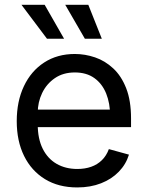

<svg xmlns="http://www.w3.org/2000/svg" viewBox="-20 -781 623 812"><path d="M306.6 11.7Q227.5 11.7 170.2 -23.4Q112.8 -58.6 81.8 -121.6Q50.8 -184.6 50.8 -268.6Q50.8 -352.5 81.1 -416.5Q111.3 -480.5 166.7 -516.6Q222.2 -552.7 296.4 -552.7Q339.8 -552.7 382.1 -538.3Q424.3 -523.9 458.7 -491.9Q493.2 -460 513.7 -407.7Q534.2 -355.5 534.2 -279.8V-243.2H110.4V-317.4H486.8L445.8 -290Q445.8 -343.8 429 -385.5Q412.1 -427.2 378.9 -450.9Q345.7 -474.6 296.4 -474.6Q247.1 -474.6 211.9 -450.4Q176.8 -426.3 158.2 -387.5Q139.6 -348.6 139.6 -304.2V-254.9Q139.6 -194.3 160.6 -152.1Q181.6 -109.9 219.5 -88.1Q257.3 -66.4 307.1 -66.4Q339.4 -66.4 365.7 -75.7Q392.1 -85 411.1 -103.8Q430.2 -122.6 440.4 -150.4L525.4 -127Q512.7 -85.9 482.4 -54.7Q452.1 -23.4 407.5 -5.9Q362.8 11.7 306.6 11.7ZM338.9 -617.2 255.9 -760.7H353.5L410.6 -617.2ZM178.7 -617.2 70.8 -760.7H168.9L251 -617.2Z"/></svg>

Font: Inter Variable
Style: Regular
Weight: 400
Designer: Rasmus Andersson
Foundry: rsms
Version: Version 4.001;git-9221beed3